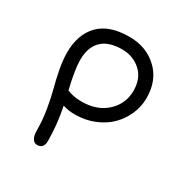

<svg xmlns="http://www.w3.org/2000/svg" viewBox="-149 -775 821 859"><g transform="rotate(30 262.0 -346.0)"><path d="M159.2 -33.2Q144 -33.2 135 -47.4Q126 -61.5 126 -89.8Q126 -140.6 116.9 -195.1Q107.9 -249.5 97.4 -287.8Q86.9 -326.2 77.9 -373.3Q68.8 -420.4 68.8 -459Q68.8 -552.2 120.4 -605.7Q171.9 -659.2 276.9 -659.2Q363.3 -659.2 421.1 -605.2Q479 -551.3 479 -459Q479 -416 461.4 -375.5Q443.8 -335 412.8 -304Q381.8 -272.9 335.9 -254.4Q290 -235.8 236.8 -235.8Q203.6 -235.8 174.8 -245.1Q192.9 -154.8 192.9 -71.8Q192.9 -53.2 184.1 -43.2Q175.3 -33.2 159.2 -33.2ZM136.2 -459Q136.2 -410.6 159.2 -314.9Q159.7 -314.9 165.3 -312.7Q170.9 -310.5 172.1 -310.1Q173.3 -309.6 179 -307.9Q184.6 -306.2 187.7 -305.7Q190.9 -305.2 196.8 -304Q202.6 -302.7 207.8 -302.2Q212.9 -301.8 219.7 -301.3Q226.6 -300.8 233.9 -300.8Q314.5 -300.8 363.3 -346.4Q412.1 -392.1 412.1 -459Q412.1 -522.9 372.3 -558.6Q332.5 -594.2 275.9 -594.2Q206.5 -594.2 171.4 -559.8Q136.2 -525.4 136.2 -459Z"/></g></svg>

Font: Shantell Sans Irregular
Style: Regular
Weight: 300
Designer: Stephen Nixon, Anya Danilova, Shantell Martin
Foundry: Arrow Type
Version: Version 1.006;[9816181b4]